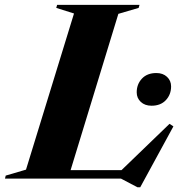

<svg xmlns="http://www.w3.org/2000/svg" viewBox="-70 -735 750 790"><path d="M417 -678 220.5 -35H430L627.5 -225.5L643.5 -215L507 35.5H495.5L428 0H-49.5L-46.5 -12.5L37 -37L234.5 -679.5L161.5 -702.5L165 -715H504L500.5 -702.5ZM553.5 -300Q526 -300 509.2 -315.8Q492.5 -331.5 492.5 -355Q492.5 -388.5 514 -411.5Q535.5 -434.5 573.5 -434.5Q600.5 -434.5 617.2 -418.8Q634 -403 634 -379.5Q634 -346 612.5 -323Q591 -300 553.5 -300Z"/></svg>

Font: Newsreader Display
Style: Bold Italic
Weight: 700
Italic angle: -17°
Designer: Hugues Gentile
Foundry: Production Type
Version: Version 1.001